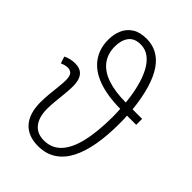

<svg xmlns="http://www.w3.org/2000/svg" viewBox="-227 -871 981 981"><g transform="rotate(45 263.0 -380.5)"><path d="M239.7 -771Q281.2 -771 315.4 -752.7Q349.6 -734.4 375.2 -696.8Q400.9 -659.2 418.2 -601.3Q435.5 -543.5 443.8 -464.8H512.7V-421.9H446.3Q447.3 -409.7 447.8 -396Q448.2 -382.3 448.2 -366.2Q448.2 -280.3 436 -210.9Q423.8 -141.6 398.2 -92.5Q372.6 -43.5 331.8 -16.8Q291 9.8 234.4 9.8Q197.8 9.8 169.7 -1.5Q141.6 -12.7 122.8 -34.2Q104 -55.7 94.5 -86.9Q85 -118.2 85 -157.2Q85 -185.5 88.1 -218.3Q91.3 -251 94.5 -280.5Q97.7 -310.1 97.7 -329.1Q97.7 -358.9 87.4 -370.4Q77.1 -381.8 59.1 -381.8Q48.8 -381.8 38.6 -378.9Q28.3 -376 18.6 -371.6L6.3 -408.7Q19.5 -415.5 35.6 -419.7Q51.8 -423.8 70.8 -423.8Q108.4 -423.8 127 -400.9Q145.5 -377.9 145.5 -333.5Q145.5 -308.6 142.3 -277.6Q139.2 -246.6 136 -215.6Q132.8 -184.6 132.8 -158.2Q132.8 -98.1 159.4 -64.9Q186 -31.7 235.8 -31.7Q291 -31.7 327.1 -69.6Q363.3 -107.4 381.1 -181.6Q398.9 -255.9 399.4 -365.2Q399.4 -382.3 398.7 -396Q397.9 -409.7 397.5 -421.9Q301.8 -422.9 236.3 -447Q170.9 -471.2 137.5 -517.6Q104 -564 104 -628.9Q104 -668.9 118.2 -700.9Q132.3 -732.9 162.4 -752Q192.4 -771 239.7 -771ZM238.8 -729Q194.3 -729 173.3 -701.2Q152.3 -673.3 152.3 -628.4Q152.3 -575.2 180.2 -538.6Q208 -502 262.2 -483.6Q316.4 -465.3 394.5 -464.8Q389.2 -519.5 377.2 -567.4Q365.2 -615.2 346.2 -651.6Q327.1 -688 300.3 -708.5Q273.4 -729 238.8 -729Z"/></g></svg>

Font: Open Sans SemiCondensed Light
Style: Regular
Weight: 300
Width: 4
Designer: Monotype Design Team
Foundry: Monotype Imaging Inc.
Version: Version 3.000